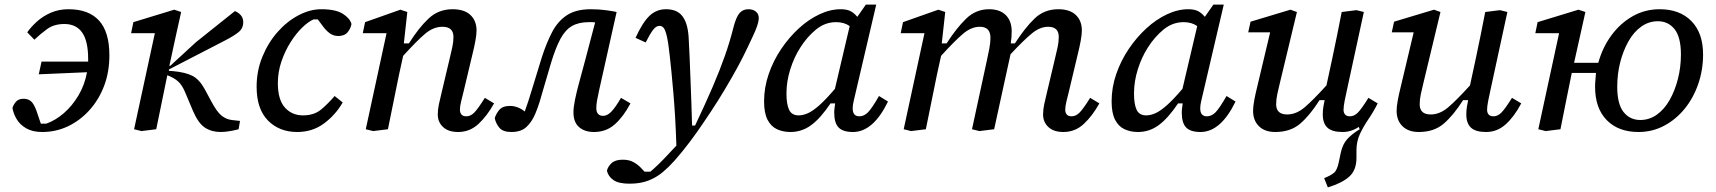

<svg xmlns="http://www.w3.org/2000/svg" viewBox="-20 -560 7438 832"><path d="M163 12Q121 12 93.5 -4Q66 -20 52 -44Q38 -68 34 -92Q38 -106 49 -119Q60 -132 82 -132Q102 -132 114.5 -121Q127 -110 138 -80L157 -24H180Q220 -38 256.5 -69.5Q293 -101 320 -146.5Q347 -192 357 -247L148 -238L160 -293H362Q362 -295 362 -298Q362 -301 362 -304Q362 -382 336 -419Q310 -456 259 -456Q214 -456 184 -434Q154 -412 129 -388L98 -420Q115 -444 140.5 -467Q166 -490 200.5 -505Q235 -520 277 -520Q364 -520 409 -471Q454 -422 454 -320Q454 -248 431 -187.5Q408 -127 367 -82Q326 -37 274 -12.5Q222 12 163 12Z M593 8 561 0 651 -416H548L558 -464L735 -518L765 -508L741 -400L714 -275H718L829 -377L998 -512Q1013 -506 1023.5 -494Q1034 -482 1034 -464Q1034 -437 1013.5 -420.5Q993 -404 954 -384L712 -259V-253L728 -252Q784 -247 814.5 -231Q845 -215 868 -172L896 -120Q920 -75 940 -59Q960 -43 984 -40L1020 -36L1014 0Q1004 3 980.5 7.5Q957 12 936 12Q897 12 868 -7Q839 -26 816 -80L784 -156Q770 -191 752 -207Q734 -223 705 -234Q693 -175 681 -117Q669 -59 657 0Z M1268 12Q1190 12 1141 -38Q1092 -88 1092 -184Q1092 -253 1117 -314Q1142 -375 1182.5 -421Q1223 -467 1273 -493.5Q1323 -520 1372 -520Q1435 -520 1466 -500Q1497 -480 1503 -456Q1500 -437 1486.5 -420.5Q1473 -404 1446 -404Q1425 -404 1408.5 -416Q1392 -428 1375 -452L1357 -476H1339Q1317 -467 1290 -441Q1263 -415 1239 -377Q1215 -339 1199.5 -293.5Q1184 -248 1184 -200Q1184 -128 1214.5 -94Q1245 -60 1293 -60Q1341 -60 1371.5 -85.5Q1402 -111 1430 -144L1465 -116Q1434 -62 1384 -25Q1334 12 1268 12Z M1965 12Q1923 12 1900 -9.5Q1877 -31 1877 -64Q1877 -85 1882 -108.5Q1887 -132 1893 -156L1929 -308Q1935 -332 1940 -355.5Q1945 -379 1945 -400Q1945 -444 1897 -444Q1858 -444 1822 -413.5Q1786 -383 1727 -318L1709 -236Q1697 -177 1685 -118Q1673 -59 1661 0L1597 8L1565 0L1655 -416H1552L1562 -464L1715 -518L1745 -508L1730 -372H1752Q1794 -439 1837 -479.5Q1880 -520 1941 -520Q1992 -520 2018.5 -495Q2045 -470 2045 -428Q2045 -410 2040 -383Q2035 -356 2029 -332L1989 -164Q1983 -140 1978 -119.5Q1973 -99 1973 -84Q1973 -72 1979.5 -64Q1986 -56 2001 -56Q2019 -56 2035 -72Q2051 -88 2081 -136L2121 -112Q2091 -58 2053.5 -23Q2016 12 1965 12Z M2196 12Q2159 12 2143.5 -7Q2128 -26 2124 -48Q2128 -64 2142.5 -82.5Q2157 -101 2190 -101Q2223 -101 2254 -77Q2269 -118 2287.5 -180Q2306 -242 2328 -312Q2348 -374 2372.5 -421Q2397 -468 2436.5 -494Q2476 -520 2540 -520Q2576 -520 2608 -515.5Q2640 -511 2652 -508L2576 -168Q2570 -141 2567 -123.5Q2564 -106 2564 -92Q2564 -58 2594 -58Q2611 -58 2628.5 -75.5Q2646 -93 2671 -136L2712 -112Q2682 -55 2644.5 -21.5Q2607 12 2554 12Q2514 12 2489.5 -9Q2465 -30 2465 -73Q2465 -96 2472 -129.5Q2479 -163 2488 -196L2516 -300L2559 -463Q2553 -464 2546.5 -464Q2540 -464 2532 -464Q2488 -464 2459 -447.5Q2430 -431 2409 -392.5Q2388 -354 2368 -288Q2348 -222 2337 -182.5Q2326 -143 2318 -117.5Q2310 -92 2300 -68Q2285 -32 2261.5 -10Q2238 12 2196 12Z M2708 236Q2661 236 2638.5 220.5Q2616 205 2610 180Q2614 162 2630 147Q2646 132 2679 132Q2706 132 2725 142.5Q2744 153 2758 168L2773 184H2798Q2815 170 2835 150.5Q2855 131 2880 104Q2888 96 2895.5 87.5Q2903 79 2911 71Q2907 -53 2898 -157Q2889 -261 2882 -320Q2876 -376 2869.5 -403.5Q2863 -431 2855.5 -439.5Q2848 -448 2838 -448Q2823 -448 2809.5 -430Q2796 -412 2778 -376L2734 -396Q2764 -462 2794 -491Q2824 -520 2866 -520Q2914 -520 2937 -490Q2960 -460 2964 -400Q2966 -367 2968 -320Q2970 -273 2972 -219.5Q2974 -166 2976 -113.5Q2978 -61 2979 -16H2992Q3037 -111 3068 -183Q3099 -255 3121 -317.5Q3143 -380 3159 -444Q3170 -486 3184.5 -503Q3199 -520 3223 -520Q3244 -520 3256.5 -509Q3269 -498 3268 -478Q3267 -465 3260.5 -446Q3254 -427 3241 -400Q3219 -352 3198 -310.5Q3177 -269 3151 -224Q3122 -173 3092.5 -126Q3063 -79 3028 -28Q3000 14 2967.5 57Q2935 100 2903 136Q2880 162 2853 185Q2826 208 2791 222Q2756 236 2708 236Z M3388 -155Q3388 -108 3399.5 -84Q3411 -60 3441 -60Q3459 -60 3480 -69Q3501 -78 3529.5 -103Q3558 -128 3598 -175L3662 -447Q3638 -464 3603 -464Q3555 -464 3516 -432Q3477 -400 3448 -354Q3421 -312 3404.5 -259.5Q3388 -207 3388 -155ZM3676 12Q3633 12 3614 -7.5Q3595 -27 3595 -72Q3595 -83 3596.5 -93Q3598 -103 3599 -112H3579Q3536 -48 3495.5 -18Q3455 12 3405 12Q3373 12 3347 0Q3321 -12 3306 -41Q3291 -70 3291 -121Q3291 -181 3311 -239Q3331 -297 3365 -347.5Q3399 -398 3441.5 -437Q3484 -476 3531 -498Q3578 -520 3623 -520Q3649 -520 3665 -512Q3681 -504 3695 -487L3732 -540H3777L3690 -168Q3683 -138 3679 -121Q3675 -104 3675 -90Q3675 -56 3704 -56Q3724 -56 3741 -73Q3758 -90 3789 -144L3828 -120Q3764 12 3676 12Z M4588 12Q4546 12 4523 -9.5Q4500 -31 4500 -64Q4500 -85 4505 -108.5Q4510 -132 4516 -156L4552 -308Q4558 -332 4563 -355.5Q4568 -379 4568 -400Q4568 -444 4522 -444Q4487 -444 4452.5 -416Q4418 -388 4359 -325L4336 -220Q4324 -165 4312 -110Q4300 -55 4288 0L4224 8L4192 0L4256 -296Q4262 -323 4267 -349Q4272 -375 4272 -396Q4272 -444 4226 -444Q4189 -444 4153 -413.5Q4117 -383 4058 -318L4040 -236Q4028 -177 4016 -118Q4004 -59 3992 0L3928 8L3896 0L3986 -416H3883L3893 -464L4046 -518L4076 -508L4061 -372H4082Q4125 -439 4167 -479.5Q4209 -520 4266 -520Q4313 -520 4338.5 -494.5Q4364 -469 4364 -424Q4364 -412 4363 -398.5Q4362 -385 4360 -372H4378Q4421 -439 4463 -479.5Q4505 -520 4566 -520Q4616 -520 4642 -495Q4668 -470 4668 -428Q4668 -410 4663 -383Q4658 -356 4652 -332L4612 -164Q4606 -140 4601 -119.5Q4596 -99 4596 -84Q4596 -72 4602.5 -64Q4609 -56 4624 -56Q4642 -56 4658 -72Q4674 -88 4704 -136L4744 -112Q4714 -58 4676.5 -23Q4639 12 4588 12Z M4894 -155Q4894 -108 4905.5 -84Q4917 -60 4947 -60Q4965 -60 4986 -69Q5007 -78 5035.5 -103Q5064 -128 5104 -175L5168 -447Q5144 -464 5109 -464Q5061 -464 5022 -432Q4983 -400 4954 -354Q4927 -312 4910.5 -259.5Q4894 -207 4894 -155ZM5182 12Q5139 12 5120 -7.5Q5101 -27 5101 -72Q5101 -83 5102.5 -93Q5104 -103 5105 -112H5085Q5042 -48 5001.5 -18Q4961 12 4911 12Q4879 12 4853 0Q4827 -12 4812 -41Q4797 -70 4797 -121Q4797 -181 4817 -239Q4837 -297 4871 -347.5Q4905 -398 4947.5 -437Q4990 -476 5037 -498Q5084 -520 5129 -520Q5155 -520 5171 -512Q5187 -504 5201 -487L5238 -540H5283L5196 -168Q5189 -138 5185 -121Q5181 -104 5181 -90Q5181 -56 5210 -56Q5230 -56 5247 -73Q5264 -90 5295 -144L5334 -120Q5270 12 5182 12Z M5506 12Q5461 12 5435.5 -13Q5410 -38 5410 -80Q5410 -98 5415 -125Q5420 -152 5426 -176L5484 -420H5389L5399 -466L5572 -518L5600 -508L5526 -200Q5520 -176 5515 -152.5Q5510 -129 5510 -108Q5510 -64 5558 -64Q5597 -64 5633.5 -95Q5670 -126 5728 -190L5753 -306Q5764 -356 5774 -407Q5784 -458 5794 -508L5858 -516L5890 -508L5818 -176Q5812 -149 5807 -124Q5802 -99 5802 -84Q5802 -72 5808.5 -64Q5815 -56 5830 -56Q5848 -56 5864 -72Q5880 -88 5910 -136L5950 -112Q5932 -76 5910.5 -44.5Q5889 -13 5873.5 19.5Q5858 52 5858 92V124Q5858 178 5826 206Q5794 234 5734 252L5718 212Q5748 200 5761.5 188Q5775 176 5782 140L5790 102Q5798 66 5816.5 44.5Q5835 23 5872 0L5868 -10Q5835 12 5798 12Q5752 12 5732 -7Q5712 -26 5712 -64Q5712 -81 5714.5 -97Q5717 -113 5720 -126H5698Q5656 -60 5614 -24Q5572 12 5506 12Z M6128 12Q6083 12 6057.5 -13Q6032 -38 6032 -80Q6032 -98 6037 -125Q6042 -152 6048 -176L6106 -420H6011L6021 -466L6194 -518L6222 -508L6148 -200Q6142 -176 6137 -152.5Q6132 -129 6132 -108Q6132 -64 6180 -64Q6219 -64 6255.5 -95Q6292 -126 6350 -190L6375 -306Q6386 -356 6396 -407Q6406 -458 6416 -508L6480 -516L6512 -508L6440 -176Q6434 -149 6429 -124Q6424 -99 6424 -84Q6424 -72 6430.5 -64Q6437 -56 6452 -56Q6470 -56 6486 -72Q6502 -88 6532 -136L6572 -112Q6542 -55 6505 -21.5Q6468 12 6420 12Q6374 12 6354 -7Q6334 -26 6334 -64Q6334 -81 6336.5 -97Q6339 -113 6342 -126H6320Q6278 -60 6236 -24Q6194 12 6128 12Z M7088 -40Q7127 -40 7159.5 -63Q7192 -86 7215 -126.5Q7238 -167 7251 -218Q7264 -269 7264 -324Q7264 -399 7236.5 -433.5Q7209 -468 7164 -468Q7125 -468 7092.5 -445Q7060 -422 7037 -381.5Q7014 -341 7001 -290.5Q6988 -240 6988 -184Q6988 -109 7015.5 -74.5Q7043 -40 7088 -40ZM7080 12Q6993 12 6942.5 -39.5Q6892 -91 6892 -184Q6892 -199 6893.5 -214Q6895 -229 6896 -244H6791Q6777 -177 6765.5 -118Q6754 -59 6742 0L6678 8L6646 0L6736 -416H6633L6643 -464L6820 -518L6850 -508L6826 -400L6801 -288H6906Q6924 -354 6962.5 -406.5Q7001 -459 7054.5 -489.5Q7108 -520 7172 -520Q7259 -520 7309.5 -468.5Q7360 -417 7360 -324Q7360 -257 7339 -196Q7318 -135 7280 -88.5Q7242 -42 7191 -15Q7140 12 7080 12Z"/></svg>

Font: Source Serif 4 Caption
Style: Italic
Weight: 400
Italic angle: -12°
Designer: Frank Grießhammer
Foundry: Adobe Systems Incorporated
Version: Version 4.004;hotconv 1.0.117;makeotfexe 2.5.65602